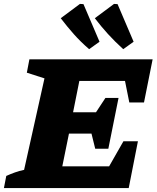

<svg xmlns="http://www.w3.org/2000/svg" viewBox="-55 -960 799 980"><path d="M-35 0 -23 -62Q-1 -72 21.5 -80Q44 -88 68 -93L172 -560L82 -589L95 -657H724L680 -437H605L583 -547H350L318 -387H435L483 -460H550L498 -201H431L412 -278H297L263 -111H502L575 -239H649L602 0ZM400 -709Q356 -747 321.5 -786Q287 -825 255 -867L353 -940L371 -939L453 -747ZM574 -709Q531 -748 496 -786.5Q461 -825 429 -867L527 -940L545 -939L627 -747Z"/></svg>

Font: Piazzolla ExtraBold
Style: Italic
Weight: 800
Italic angle: -11.3°
Designer: Juan Pablo del Peral
Foundry: Huerta Tipografica
Version: Version 1.330